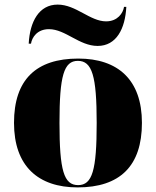

<svg xmlns="http://www.w3.org/2000/svg" viewBox="-20 -806 680 836"><path d="M405 -606C487 -606 525 -681 530 -776H520C516 -749 492 -713 442 -713C372 -713 311 -786 231 -786C150 -786 110 -712 105 -616H115C119 -643 142 -679 193 -679C265 -679 325 -606 405 -606ZM318 10C502 10 598 -83 598 -271C598 -459 493 -551 321 -551C137 -551 41 -459 41 -271C41 -83 146 10 318 10ZM320 0C258 0 239 -64 239 -271C239 -476 258 -541 319 -541C381 -541 401 -476 401 -271C401 -64 382 0 320 0Z"/></svg>

Font: Noto Serif Display Black
Style: Regular
Weight: 900
Designer: Monotype Design Team
Foundry: Monotype Imaging Inc.
Version: Version 2.009